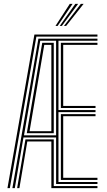

<svg xmlns="http://www.w3.org/2000/svg" viewBox="-20 -980 557 1000"><path d="M18.8 0 159.2 -800H487.5V-789.2H169.5L31.2 0ZM44.5 0 180 -778.5H487.5V-767.8H284.5V-406.8H477.5V-396H284.5V-32.2H487.5V-21.5H272.2V-264.2H102.2L57 0ZM105 -275H272.2V-767.8H189.5ZM119.5 -286.2 200 -757H260V-286.2ZM297 -417.5V-757H487.5V-746.2H309.2V-428.2H477.5V-417.5ZM134 -296.8H247.5V-746.2H210.5ZM297 -43V-385.5H477.5V-374.8H309.2V-53.8H487.5V-43ZM69.2 0 112.5 -254H260V-10.8H487.5V0H247.5V-243.2H122.2L81 0ZM269 -845 343.5 -959.8H358L280.2 -845ZM313.2 -845 401 -959.8H415.5L324.5 -845ZM291.2 -845 372.2 -959.8H386.8L302.2 -845Z"/></svg>

Font: Big Shoulders Inline Text Light
Style: Regular
Weight: 300
Designer: Patric King
Foundry: XO Type Co
Version: Version 1.000